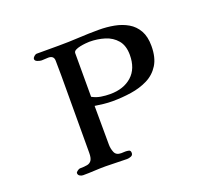

<svg xmlns="http://www.w3.org/2000/svg" viewBox="-124 -930 1249 1101"><g transform="rotate(-20 500.0 -379.5)"><path d="M694 -560Q694 -617 666 -650Q638 -683 594 -696.5Q550 -710 501 -710Q494 -710 478 -708.5Q462 -707 444.5 -703.5Q427 -700 415 -693.5Q403 -687 403 -676V-410Q428 -396 456 -391.5Q484 -387 512 -387Q594 -387 644 -431.5Q694 -476 694 -560ZM828 -566Q828 -495 800.5 -451Q773 -407 727 -384Q681 -361 624.5 -352.5Q568 -344 510 -344Q483 -344 456.5 -347Q430 -350 404 -354Q404 -295 404.5 -236Q405 -177 405 -118Q405 -93 414.5 -70Q424 -47 455 -47Q461 -47 467.5 -47.5Q474 -48 480 -48Q491 -48 501.5 -45.5Q512 -43 512 -28Q512 -14 499 -9Q486 -4 475 -4Q442 -4 409.5 -5.5Q377 -7 344 -7Q310 -7 275.5 -5Q241 -3 206 -3Q196 -3 186.5 -9Q177 -15 177 -26Q177 -32 187 -39Q197 -46 202 -46Q230 -46 247.5 -49.5Q265 -53 274 -67Q283 -81 283 -112Q283 -230 283.5 -347Q284 -464 284 -582Q284 -605 283.5 -628Q283 -651 283 -673Q283 -705 249 -705Q239 -705 229 -704Q219 -703 208 -703Q199 -703 184 -708.5Q169 -714 169 -725Q169 -733 178 -741Q187 -749 195 -749H328Q390 -749 452 -752.5Q514 -756 576 -756Q624 -756 669 -747.5Q714 -739 750 -718Q786 -697 807 -660Q828 -623 828 -566Z"/></g></svg>

Font: Kaisei Opti
Style: Bold
Weight: 700
Designer: Font-Kai, 金井和夫
Foundry: KAZUO KANAI
Version: Version 5.003